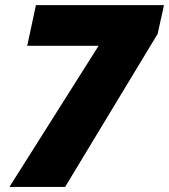

<svg xmlns="http://www.w3.org/2000/svg" viewBox="-20 -734 664 754"><path d="M367.2 -554.2H86.9L121.1 -713.9H624L599.1 -601.1L235.8 0H17.1Z"/></svg>

Font: Open Sans Hebrew Extra Bold
Style: Italic
Weight: 800
Italic angle: -12°
Foundry: Ascender Corporation, Yanek Iontef
Version: Version 2.001;PS 002.001;hotconv 1.0.70;makeotf.lib2.5.58329